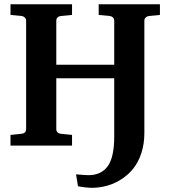

<svg xmlns="http://www.w3.org/2000/svg" viewBox="-20 -691 809 911"><path d="M738.8 -620.1 687 -615.2Q678.2 -614.3 671.6 -608.2Q665 -602.1 665 -592.8V-60.1Q665 -8.3 650.9 34.9Q636.7 78.1 613 107.9Q589.4 137.7 557.6 158.4Q525.9 179.2 491.5 189.2Q457 199.2 420.9 200.2Q388.7 200.2 350.1 192.9Q349.1 187.5 340.8 136.2Q384.8 140.1 399.9 140.1Q460.4 140.1 491.2 97.4Q522 54.7 522 -43V-319.8H247.1V-78.1Q247.1 -68.4 253.2 -62.7Q259.3 -57.1 269 -56.2L321.8 -50.8V0H29.8V-50.8L82 -56.2Q91.8 -57.1 97.9 -62.7Q104 -68.4 104 -78.1V-592.8Q104 -602.1 97.4 -608.2Q90.8 -614.3 82 -615.2L29.8 -620.1V-670.9H321.8V-620.1L269 -615.2Q259.8 -614.3 253.4 -608.4Q247.1 -602.5 247.1 -592.8V-383.8H522V-592.8Q522 -602.5 515.6 -608.4Q509.3 -614.3 500 -615.2L448.2 -620.1V-670.9H738.8Z"/></svg>

Font: Veleka
Style: Bold
Weight: 700
Designer: Stefan Peev, Context Ltd, 2016; SIL International, 1997-2014.
Foundry: Stefan Peev, Context Ltd, 2016
Version: Version 1.000